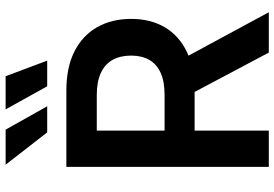

<svg xmlns="http://www.w3.org/2000/svg" viewBox="-168 -818 986 690"><g transform="rotate(-90 325.0 -473.0)"><path d="M70.3 0V-727.5H345.2Q427.7 -727.5 485.1 -698.5Q542.5 -669.4 572.3 -616.9Q602.1 -564.5 602.1 -494.6Q602.1 -424.8 571.8 -373.5Q541.5 -322.3 483.4 -294.4Q425.3 -266.6 341.8 -266.6H146.5V-374.5H328.6Q377 -374.5 408.2 -388.7Q439.5 -402.8 454.8 -429.7Q470.2 -456.5 470.2 -494.6Q470.2 -533.7 454.8 -561.3Q439.5 -588.9 408 -603.5Q376.5 -618.2 328.1 -618.2H200.7V0ZM481 0 306.2 -329.6H447.8L626 0ZM359.9 -796.4 276.9 -945.8H396L452.1 -796.4ZM194.3 -796.4 78.1 -945.8H204.1L288.1 -796.4Z"/></g></svg>

Font: Inter 18pt SemiBold
Style: Regular
Weight: 600
Designer: Rasmus Andersson
Foundry: rsms
Version: Version 4.001;git-66647c0bb